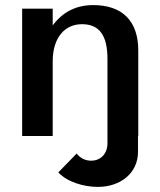

<svg xmlns="http://www.w3.org/2000/svg" viewBox="-20 -534 629 754"><path d="M209 143C244 181 310 200 364 200C453 200 522 146 522 62V0H523V-336C523 -451 461 -514 346 -514C278 -514 225 -486 187 -434V-500H67V0H187V-294C187 -383 232 -439 302 -439C370 -439 402 -395 402 -303V29C402 68 377 97 338 97C316 97 296 88 281 69Z"/></svg>

Font: Perun SemiBold
Style: Regular
Weight: 600
Foundry: Copyright (c) Stefan Peev, Context Ltd, 2016
Version: Version 1.089